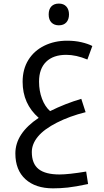

<svg xmlns="http://www.w3.org/2000/svg" viewBox="-20 -720 575 1061"><path d="M272.9 320.8Q176.3 320.8 120.6 270.3Q64.9 219.7 64.9 127.9Q64.9 17.1 193.8 -68.8Q105 -146.5 105 -268.1Q105 -337.4 136.7 -388.7Q168.5 -439.9 224.9 -467.5Q281.2 -495.1 351.1 -495.1Q394 -495.1 430.4 -486.6Q466.8 -478 490.2 -465.8L462.9 -391.1Q400.9 -417 346.2 -417Q274.4 -417 235.1 -378.7Q195.8 -340.3 195.8 -269Q195.8 -217.3 212.2 -174.1Q228.5 -130.9 256.8 -106Q340.3 -147.5 429.2 -173.8L453.1 -100.1Q364.7 -78.1 294.2 -42.2Q223.6 -6.3 189.7 34.7Q155.8 75.7 155.8 120.1Q155.8 184.6 193.4 214.4Q231 244.1 309.1 244.1Q359.4 244.1 456.1 228L466.8 296.9Q396 312 354.5 316.4Q313 320.8 272.9 320.8ZM305.2 -580.1Q279.3 -580.1 264.2 -595.7Q249 -611.3 249 -640.1Q249 -668.9 263.9 -684.6Q278.8 -700.2 305.2 -700.2Q332 -700.2 346.7 -683.8Q361.3 -667.5 361.3 -640.1Q361.3 -612.8 346.7 -596.4Q332 -580.1 305.2 -580.1Z"/></svg>

Font: Noto Sans Kufi Arabic
Style: Regular
Weight: 400
Designer: Monotype Design team
Foundry: Monotype Imaging Inc.
Version: Version 1.02